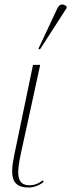

<svg xmlns="http://www.w3.org/2000/svg" viewBox="-20 -825 317 855"><path d="M158 -605 276 -788 277 -796C263 -808 246 -811 235 -787L151 -608ZM108 10C127 10 155 2 174 -15L171 -22C152 -8 135 0 111 0C48 0 57 -64 72 -137L159 -536H127L44 -137C23 -38 32 10 108 10Z"/></svg>

Font: Noto Serif Display Thin
Style: Italic
Weight: 100
Italic angle: -12°
Designer: Monotype Design Team
Foundry: Monotype Imaging Inc.
Version: Version 2.009